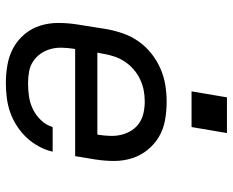

<svg xmlns="http://www.w3.org/2000/svg" viewBox="-88 -680 777 640"><g transform="rotate(90 300.0 -360.5)"><path d="M257 8Q226 8 195.5 2.5Q165 -3 139 -17.5Q113 -32 94 -55Q75 -78 66 -106.5Q57 -135 57 -166.5Q57 -198 62 -230L78 -330Q83 -357 92.5 -384Q102 -411 119 -435Q136 -459 159.5 -477.5Q183 -496 209.5 -507.5Q236 -519 264 -523.5Q292 -528 319 -528Q351 -528 381.5 -522.5Q412 -517 437 -502Q462 -487 480.5 -464Q499 -441 508 -412.5Q517 -384 517 -353Q517 -322 512 -290L501 -223H144L143 -218Q140 -198 139.5 -178.5Q139 -159 144 -141Q149 -123 159.5 -108Q170 -93 185 -83Q200 -73 219 -69.5Q238 -66 257 -66Q279 -66 301 -69Q323 -72 344 -82Q365 -92 381.5 -109.5Q398 -127 404 -148H486Q481 -125 468.5 -102Q456 -79 438.5 -60.5Q421 -42 399 -28Q377 -14 353.5 -6Q330 2 305.5 5Q281 8 257 8ZM156 -297H429L430 -302Q433 -322 433.5 -341Q434 -360 429.5 -378Q425 -396 415 -411.5Q405 -427 390 -437Q375 -447 356.5 -451Q338 -455 318 -455Q300 -455 281.5 -451.5Q263 -448 245 -439.5Q227 -431 212 -418Q197 -405 186 -388.5Q175 -372 169 -354Q163 -336 160 -318ZM285 -611 305 -729H424L404 -611Z"/></g></svg>

Font: Iosevka SS04 Extended Oblique
Style: Regular
Weight: 400
Width: 7
Italic angle: -9°
Monospace: yes
Designer: Belleve Invis
Foundry: Belleve Invis
Version: Version 19.0.0; ttfautohint (v1.8.4)